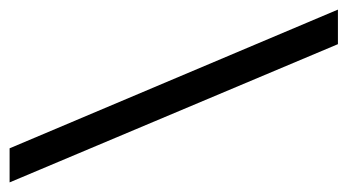

<svg xmlns="http://www.w3.org/2000/svg" viewBox="-223 -524 724 400"><g transform="rotate(90 139.0 -324.0)"><path d="M319 18 31 -666H-41L248 18Z"/></g></svg>

Font: XITS
Style: Italic
Weight: 400
Italic angle: -16.33°
Designer: MicroPress Inc., with final additions and corrections provided by Coen Hoffman, Elsevier (retired)
Version: Version 1.107